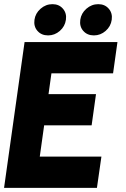

<svg xmlns="http://www.w3.org/2000/svg" viewBox="-30 -902 606 922"><path d="M-10.5 0 88 -700H534L513 -550H217L203 -450H431L410 -300H182L161 -150H457L435.5 0ZM201 -732Q169 -732 150 -753.5Q131 -775 135.5 -807Q140 -838.5 165 -860.2Q190 -882 222 -882Q253.5 -882 272.2 -860.2Q291 -838.5 286.5 -807Q282 -775 257.2 -753.5Q232.5 -732 201 -732ZM421 -732Q389 -732 370 -753.5Q351 -775 355.5 -807Q360 -838.5 385 -860.2Q410 -882 442 -882Q473.5 -882 492.2 -860.2Q511 -838.5 506.5 -807Q502 -775 477.2 -753.5Q452.5 -732 421 -732Z"/></svg>

Font: Urbanist Black
Style: Italic
Weight: 900
Italic angle: -8°
Designer: Corey Hu
Foundry: Corey Hu
Version: Version 1.330; ttfautohint (v1.8.4.7-5d5b)